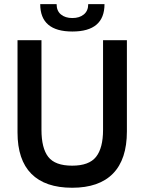

<svg xmlns="http://www.w3.org/2000/svg" viewBox="-20 -891 697 926"><path d="M64.5 -252V-697H180V-265Q180 -176 213 -134Q246 -92 328 -92Q409.5 -92 443.2 -134.5Q477 -177 477 -265V-697H592V-257Q592 -122.5 525 -54Q458 14.5 328 14.5Q198 14.5 131.2 -52.8Q64.5 -120 64.5 -252ZM174 -871H253Q253 -838.5 274 -821.2Q295 -804 329 -804Q363.5 -804 384.5 -821.5Q405.5 -839 405.5 -871H484Q484 -739 329 -739Q174 -739 174 -871Z"/></svg>

Font: HK Grotesk SemiBold
Style: Regular
Weight: 600
Designer: Alfredo Marco Pradil
Foundry: Hanken Design Co.
Version: Version 3.001;FEAKit 1.0